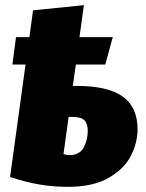

<svg xmlns="http://www.w3.org/2000/svg" viewBox="-20 -704 566 744"><path d="M513 -203Q513 -151 487 -100Q461 -49 400.5 -14.5Q340 20 243 20Q185 20 133 11Q81 2 19 -18L79 -454H28L42 -560H94L108 -664L305 -684L288 -560H417L388 -454H274L262 -371H278Q398 -371 455.5 -330Q513 -289 513 -203ZM320 -197Q320 -225 307 -238Q294 -251 260 -251H246L226 -107Q238 -103 249 -103Q288 -103 304 -132Q320 -161 320 -197Z"/></svg>

Font: Fira Sans Black
Style: Italic
Weight: 900
Italic angle: -8°
Designer: Carrois Corporate & Edenspiekermann AG
Foundry: Carrois Corporate GbR & Edenspiekermann AG
Version: Version 4.203